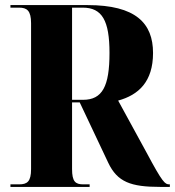

<svg xmlns="http://www.w3.org/2000/svg" viewBox="-20 -734 687 754"><path d="M21 0H332V-10H307C276 -10 263 -21 263 -70V-332H293L405 -95C441 -19 494 0 609 0H647V-10H645C628 -10 619 -16 556 -134L444 -339C524 -361 581 -413 581 -526C581 -643 513 -714 324 -714H21V-704H55C86 -704 102 -692 102 -643V-70C102 -21 87 -10 55 -10H21ZM306 -342H263V-704H305C381 -704 410 -653 410 -526C410 -395 382 -342 306 -342Z"/></svg>

Font: Noto Serif Display Condensed ExtraBold
Style: Regular
Weight: 800
Width: 3
Designer: Monotype Design Team
Foundry: Monotype Imaging Inc.
Version: Version 2.009